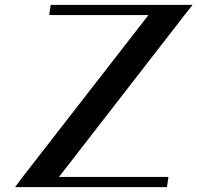

<svg xmlns="http://www.w3.org/2000/svg" viewBox="-20 -770 812 790"><path d="M772.5 -750 739.3 -708 222.7 -42H672.9L667 0H42L73.2 -42L590.8 -708H182.6L188.5 -750ZM73.2 -42ZM739.3 -708Z"/></svg>

Font: okolaks
Style: BoldItalic
Weight: 600
Width: 8
Italic angle: -8°
Version: Version 000.6.0